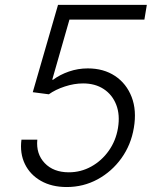

<svg xmlns="http://www.w3.org/2000/svg" viewBox="-20 -747 636 777"><path d="M250 9.9Q189.6 9.9 145.8 -14.9Q101.9 -39.8 80.8 -83.1Q59.7 -126.4 66.8 -181.8H131Q125.4 -124.3 160.9 -87Q196.4 -49.7 258.5 -49.7Q307.5 -49.7 349.6 -73.2Q391.7 -96.6 420.3 -137.1Q448.9 -177.6 457.4 -228.7Q466.3 -282 450.5 -322.8Q434.7 -363.6 399.9 -386.5Q365.1 -409.4 316.4 -409.4Q280.2 -409.4 242.4 -397Q204.5 -384.6 177.6 -365.4L112.6 -373.9L214.8 -727.3H574.2L564.3 -667.6H261L191.4 -424.4H195Q222.7 -445 259.2 -457.6Q295.8 -470.2 335.2 -470.2Q399.5 -470.2 445.7 -439.5Q491.8 -408.7 512.8 -354.4Q533.7 -300.1 521.7 -229.8Q510.3 -160.9 471.4 -106.7Q432.5 -52.6 375 -21.3Q317.5 9.9 250 9.9Z"/></svg>

Font: Inter UI Light
Style: Italic
Weight: 300
Italic angle: 9.39999°
Designer: Rasmus Andersson
Foundry: rsms
Version: 3.2;8d6f07862